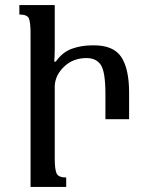

<svg xmlns="http://www.w3.org/2000/svg" viewBox="-20 -734 590 754"><path d="M320 -506Q267 -506 232 -472.5Q197 -439 195 -397V-112Q195 -66 203 -51.5Q211 -37 240 -37V0H100V-602Q100 -648 93 -662.5Q86 -677 56 -677V-714H195V-545Q195 -531 194.5 -518Q194 -505 193 -492H199Q225 -529 262 -542.5Q299 -556 345 -556Q425 -557 456 -510.5Q487 -464 487 -370V-266H394V-364Q394 -452 376 -479Q358 -506 320 -506Z"/></svg>

Font: Noto Serif Armenian Condensed Regular
Style: Regular
Weight: 400
Width: 3
Designer: Monotype Design Team
Foundry: Monotype Imaging Inc.
Version: Version 1.900